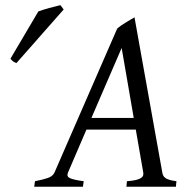

<svg xmlns="http://www.w3.org/2000/svg" viewBox="-20 -709 727 729"><path d="M327.1 -261.2H487.8L441.9 -526.9ZM647.9 0H460L461.9 -21Q496.6 -23.4 511.7 -31Q526.9 -38.6 523.9 -54.2L495.6 -216.8H308.1L238.3 -54.2Q231.4 -39.1 245.8 -32.5Q260.3 -25.9 297.9 -21L294.9 0H109.9L112.8 -21Q143.6 -26.9 162.1 -33.4Q180.7 -40 187 -54.2L424.8 -600.1Q431.2 -606 439.9 -612.1Q448.7 -618.2 458 -623.8Q467.3 -629.4 475.8 -634.5Q484.4 -639.6 490.7 -643.1L596.2 -54.2Q597.2 -47.4 599.9 -42.2Q602.5 -37.1 608.4 -33Q614.3 -28.8 624.3 -25.9Q634.3 -22.9 649.9 -21ZM42.5 -469.7Q35.2 -472.2 31 -475.1Q26.9 -478 19.5 -485.8L125.5 -665.5Q133.3 -668.5 144 -671.9Q154.8 -675.3 166.3 -678.5Q177.7 -681.6 189.2 -684.3Q200.7 -687 209.5 -689.5L221.7 -672.9Z"/></svg>

Font: Gentium
Style: Italic
Weight: 400
Italic angle: -7°
Designer: J. Victor Gaultney
Version: Version 1.02; 2005; OFL release